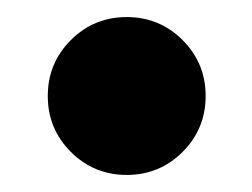

<svg xmlns="http://www.w3.org/2000/svg" viewBox="-20 -184 295 225"><path d="M128.5 21Q90 21 63 -6Q36 -33 36 -71.5Q36 -110 63 -137Q90 -164 128.5 -164Q167 -164 194 -137Q221 -110 221 -71.5Q221 -33 194 -6Q167 21 128.5 21Z"/></svg>

Font: Rozha One
Style: Regular
Weight: 400
Designer: Tim Donaldson, Indian Type Foundry
Foundry: Indian Type Foundry
Version: Version 1.301;PS 1.0;hotconv 1.0.78;makeotf.lib2.5.61930; tt